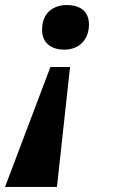

<svg xmlns="http://www.w3.org/2000/svg" viewBox="-71 -562 459 762"><path d="M194 -542C147 -542 96 -517 96 -443C96 -391 133 -365 184 -365C244 -365 282 -405 282 -465C282 -518 246 -542 194 -542ZM207 -296H129L-51 180H155Z"/></svg>

Font: Noto Serif Tamil SemiCondensed Black
Style: Italic
Weight: 900
Width: 4
Italic angle: -12°
Designer: Indian Type Foundry, Tom Grace, and the Monotype Design Team
Foundry: Monotype Imaging Inc.
Version: Version 2.003